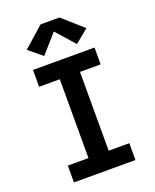

<svg xmlns="http://www.w3.org/2000/svg" viewBox="-175 -1081 951 1179"><g transform="rotate(-20 300.0 -491.0)"><path d="M99 0V-110H234V-625H99V-735H501V-625H366V-110H501V0ZM193 -792 105 -864 238 -982H362L495 -864L407 -792L300 -913Z"/></g></svg>

Font: Iosevka Curly XBdEx
Style: Regular
Weight: 800
Width: 7
Monospace: yes
Designer: Belleve Invis
Foundry: Belleve Invis
Version: Version 11.1.0; ttfautohint (v1.8.3)